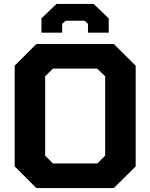

<svg xmlns="http://www.w3.org/2000/svg" viewBox="-20 -962 769 982"><path d="M192 -795V-868L269 -942H459L536 -868V-795H430V-840L413 -856H316L298 -840V-795ZM166 0 55 -111V-626L166 -737H562L674 -626V-111L562 0ZM251 -126H478L518 -166V-572L477 -611H251L211 -572V-166Z"/></svg>

Font: Tomorrow SemiBold
Style: Regular
Weight: 600
Designer: Tony de Marco, Monica Rizzolli
Foundry: Just in Type
Version: Version 2.002